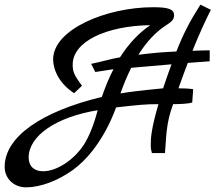

<svg xmlns="http://www.w3.org/2000/svg" viewBox="-115 -657 950 824"><path d="M785 -441C772 -441 726 -440 711 -439C738 -506 765 -566 790 -615L745 -637C698 -563 671 -510 642 -436C595 -434 541 -430 479 -422C514 -478 555 -522 603 -552C624 -565 632 -576 632 -591C632 -617 610 -626 542 -626C342 -626 113 -531 113 -402C113 -356 141 -297 203 -257L237 -289C201 -337 197 -351 197 -380C197 -478 339 -546 530 -549C480 -515 437 -469 400 -411C363 -405 317 -391 276 -383L294 -348L372 -360C353 -324 337 -284 322 -241C64 -179 -95 -70 -95 59C-95 109 -56 147 -3 147C58 147 133 119 197 73C326 -20 383 -196 383 -196C479 -207 511 -210 565 -210C534 -104 532 -65 532 -35C532 -19 534 -10 537 0H593C599 -64 596 -125 628 -210C660 -210 695 -212 710 -217L714 -274C701 -277 670 -278 651 -278C664 -315 677 -351 691 -387L785 -394ZM245 -36C202 30 128 78 70 78C31 78 8 56 8 19C8 -74 126 -155 304 -184C289 -125 268 -72 245 -36ZM585 -278C473 -267 444 -263 402 -256C416 -296 431 -332 448 -366L621 -381C610 -351 598 -317 585 -278Z"/></svg>

Font: Marck Script
Style: Regular
Weight: 400
Designer: Denis Masharov, Marck Fogel
Foundry: Denis Masharov
Version: Version 1.002